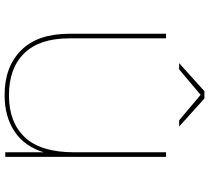

<svg xmlns="http://www.w3.org/2000/svg" viewBox="-57 -850 910 836"><g transform="rotate(90 398.0 -432.0)"><path d="M394 3Q271 3 199 -69Q127 -141 127 -278V-700H147V-279Q147 -149 212 -82.5Q277 -16 395 -16Q513 -16 578 -85.5Q643 -155 643 -299V-700H663V0H643V-176L645 -173Q619 -85 553.5 -41Q488 3 394 3ZM255 -757 377 -867H409L531 -757H504L390 -853H396L282 -757Z"/></g></svg>

Font: Montserrat Alternates Thin
Style: Regular
Weight: 100
Designer: Julieta Ulanovsky
Foundry: Julieta Ulanovsky
Version: Version 9.000